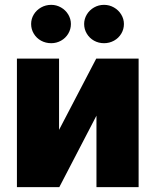

<svg xmlns="http://www.w3.org/2000/svg" viewBox="-20 -772 642 792"><path d="M377 -530.3H551.8V0H377.9V-294.9L224.6 0H49.8V-530.3H223.6V-236.3ZM108.4 -672.9Q108.4 -694.3 119.4 -712.4Q130.4 -730.5 149.4 -741.2Q168.5 -752 191.4 -752Q212.9 -752 231.7 -741.2Q250.5 -730.5 261.5 -712.2Q272.5 -693.8 272.5 -672.9Q272.5 -651.4 261.5 -633.1Q250.5 -614.7 231.7 -604.2Q212.9 -593.8 191.4 -593.8Q168.5 -593.8 149.4 -604.2Q130.4 -614.7 119.4 -633.1Q108.4 -651.4 108.4 -672.9ZM327.1 -672.9Q327.1 -693.8 338.1 -712.2Q349.1 -730.5 367.9 -741.2Q386.7 -752 409.2 -752Q431.2 -752 450 -741.2Q468.8 -730.5 480 -712.2Q491.2 -693.8 491.2 -672.9Q491.2 -651.4 480.2 -633.1Q469.2 -614.7 450.2 -604.2Q431.2 -593.8 409.2 -593.8Q386.7 -593.8 367.9 -604.2Q349.1 -614.7 338.1 -633.1Q327.1 -651.4 327.1 -672.9Z"/></svg>

Font: Pretendard GOV Black
Style: Regular
Weight: 900
Designer: Base glyphs from Inter by Rasmus Andersson; Hangeul glyphs from Noto Sans CJK(Source Han Sans) by Jang Soo-young and Kan
Foundry: Kil Hyung-jin
Version: Version 1.309